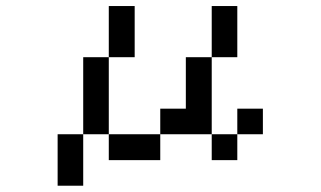

<svg xmlns="http://www.w3.org/2000/svg" viewBox="-20 -462 1040 623"><path d="M750 -26.4V-109.4H833V-26.4ZM750 -26.4V57.6H667V-26.4ZM667 -26.4H500V-109.4H583V-276.4H667V-442.4H750V-276.4H667ZM500 -26.4V57.6H333V-26.4ZM333 -26.4H250V-276.4H333V-442.4H417V-276.4H333ZM250 -26.4V140.6H167V-26.4Z"/></svg>

Font: KH Dot kagurazaka 12
Style: Regular
Weight: 400
Designer: Original version for X68000 by Keitarou Hiraki (http://hp.vector.co.jp/authors/VA000874/) / TrueType conversion by Homem
Version: Version 1.00.20150527